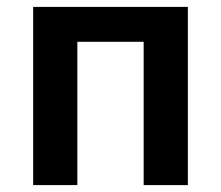

<svg xmlns="http://www.w3.org/2000/svg" viewBox="-20 -536 640 556"><path d="M76 -516H524V0H396V-415H204V0H76Z"/></svg>

Font: IBM Plex Mono SmBld
Style: Regular
Weight: 600
Monospace: yes
Designer: Mike Abbink, Paul van der Laan, Pieter van Rosmalen
Foundry: Bold Monday
Version: Version 2.3